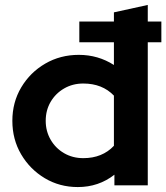

<svg xmlns="http://www.w3.org/2000/svg" viewBox="-20 -750 673 777"><path d="M295 7Q221 7 161 -29Q101 -65 65.5 -125.5Q30 -186 30 -261Q30 -336 66 -396.5Q102 -457 163 -492.5Q224 -528 299 -528Q377 -528 441 -487V-579H301V-663H441V-700L578 -730V-663H633V-579H578V0H443V-43Q379 7 295 7ZM317 -110Q394 -110 441 -160V-363Q394 -412 317 -412Q274 -412 239.5 -392Q205 -372 185 -338Q165 -304 165 -261Q165 -219 185 -184.5Q205 -150 239.5 -130Q274 -110 317 -110Z"/></svg>

Font: Red Hat Display
Style: Bold
Weight: 700
Designer: Pentagram, MCKL
Foundry: Pentagram, MCKL
Version: Version 1.023; ttfautohint (v1.8.3)